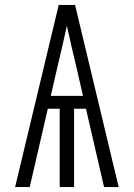

<svg xmlns="http://www.w3.org/2000/svg" viewBox="-20 -755 540 775"><path d="M41 0 217 -735H283L459 0H400L327 -316H279V0H221V-316H173L100 0ZM185 -368H315L287 -490Q277 -530 268 -570.5Q259 -611 250 -651Q241 -611 232 -570.5Q223 -530 213 -490Z"/></svg>

Font: Iosevka Fixed Light
Style: Regular
Weight: 300
Monospace: yes
Designer: Belleve Invis
Foundry: Belleve Invis
Version: Version 32.3.0